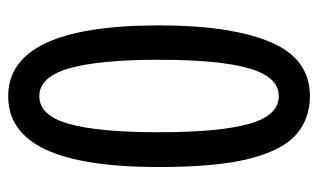

<svg xmlns="http://www.w3.org/2000/svg" viewBox="-174 -591 777 469"><g transform="rotate(-90 214.5 -356.5)"><path d="M214 12Q160 12 121.5 -20.5Q83 -53 62 -133Q41 -213 41 -357Q41 -543 84 -634Q127 -725 214 -725Q387 -725 387 -357Q387 -182 346.5 -85Q306 12 214 12ZM214 -64Q261 -64 282 -136.5Q303 -209 303 -357Q303 -503 282 -576Q261 -649 214 -649Q167 -649 146.5 -577Q126 -505 126 -357Q126 -209 146.5 -136.5Q167 -64 214 -64Z"/></g></svg>

Font: Noto Sans Malayalam ExtraCondensed
Style: Regular
Weight: 400
Width: 2
Designer: Jelle Bosma - Monotype Design Team
Foundry: Monotype Imaging Inc.
Version: Version 2.104; ttfautohint (v1.8.4.7-5d5b)